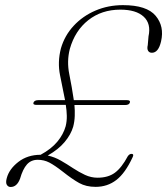

<svg xmlns="http://www.w3.org/2000/svg" viewBox="-20 -736 666 766"><path d="M7 -25.5Q16.5 -61.5 53.2 -90Q90 -118.5 142 -118.5Q184.5 -141.5 208.8 -170.8Q233 -200 242 -232.5Q247 -253 246.5 -274.2Q246 -295.5 242.5 -317.5H125.5Q110.5 -317.5 113.5 -326.5Q117 -336.5 133.5 -336.5H239.5Q230 -384.5 219.5 -436.2Q209 -488 223 -543Q238 -594.5 274 -633.2Q310 -672 360.8 -693.8Q411.5 -715.5 470.5 -715.5Q565.5 -715.5 601 -673Q636.5 -630.5 622.5 -570.5Q612 -525.5 586 -525.5Q575.5 -525.5 570.8 -533.5Q566 -541.5 569.5 -556L572.5 -591Q583.5 -641.5 553.2 -669.5Q523 -697.5 460 -697.5Q385.5 -697.5 332.2 -655.5Q279 -613.5 258.5 -540.5Q246 -491.5 256.5 -439.8Q267 -388 274.5 -336.5H486Q501.5 -336.5 498 -326.5Q495 -317 479 -317H277Q279 -295 278.2 -273.2Q277.5 -251.5 272 -230.5Q263 -199.5 238.2 -169.8Q213.5 -140 170.5 -115.5Q198 -109.5 222.8 -95.2Q247.5 -81 271.2 -65.2Q295 -49.5 319.2 -38.2Q343.5 -27 369 -27Q411.5 -27 438.5 -47Q465.5 -67 490 -113Q497.5 -123.5 507 -122Q515 -120.5 509 -108.5Q479.5 -45 444 -17.8Q408.5 9.5 361.5 9.5Q323.5 9.5 296 -5.8Q268.5 -21 230 -51.5Q198 -76.5 176.8 -87.5Q155.5 -98.5 130.5 -98.5Q104 -98.5 87.5 -80Q71 -61.5 60 -23Q47.5 10 22.5 10Q12.5 10 7.2 1.2Q2 -7.5 7 -25.5Z"/></svg>

Font: Fraunces 9pt S000 Thin
Style: Italic
Weight: 100
Italic angle: -16°
Version: Version 1.000; ttfautohint (v1.8.3)